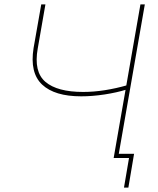

<svg xmlns="http://www.w3.org/2000/svg" viewBox="-20 -720 720 875"><path d="M133 -501 168 -700H187L152 -499Q133 -393 187 -347Q241 -301 359 -301Q407 -301 458 -309Q509 -317 561 -332L557 -312Q512 -298 456.5 -289.5Q401 -281 350 -281Q229 -281 172 -334.5Q115 -388 133 -501ZM620 -700H640L518 0H498ZM568 0H517L520 -19H591L565 135H545Z"/></svg>

Font: Fixel Italic Variable Display Thin
Style: Italic
Weight: 100
Italic angle: -10°
Designer: AlfaBravo + MacPaw
Foundry: Kyrylo Tkachov, Marchela Mozhyna, Serhii Makarenko, Maria Weinstein, Zakhar Kryvoshyya
Version: Version 1.210;Glyphs 3.2 (3217)